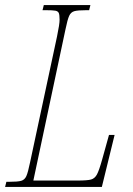

<svg xmlns="http://www.w3.org/2000/svg" viewBox="-42 -734 524 754"><path d="M-17 -20H-7Q28 -20 41.5 -24Q55 -28 61.5 -42.5Q68 -57 76 -96L182 -591Q192 -639 192 -656Q192 -675 189 -682.5Q186 -690 175.5 -692Q165 -694 137 -694H125L130 -714H313L308 -694H298Q263 -694 249.5 -690Q236 -686 229.5 -671.5Q223 -657 215 -618L89 -25H262Q301 -25 315.5 -29Q330 -33 338.5 -48.5Q347 -64 359 -107L386 -204H408L358 0H-22Z"/></svg>

Font: Noto Serif CondThin
Style: Italic
Weight: 250
Width: 3
Italic angle: -12°
Designer: Monotype Design Team
Foundry: Monotype Imaging Inc.
Version: Version 1.001